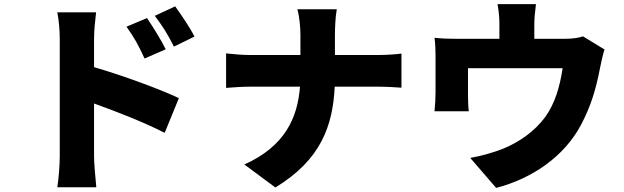

<svg xmlns="http://www.w3.org/2000/svg" viewBox="-20 -846 3040 935"><path d="M696 -758 596 -716C635 -661 652 -630 684 -561L787 -606C765 -651 726 -713 696 -758ZM833 -815 734 -769C773 -716 792 -688 827 -619L927 -668C905 -712 864 -772 833 -815ZM271 -85C271 -44 266 23 259 66H449C444 21 438 -58 438 -85V-342C544 -304 681 -251 782 -199L851 -368C767 -409 573 -480 438 -519V-656C438 -704 444 -748 448 -786H259C267 -748 271 -696 271 -656C271 -571 271 -173 271 -85Z M1081 -586V-418C1118 -421 1160 -424 1207 -424H1441C1429 -272 1368 -134 1170 -45L1321 67C1542 -67 1601 -233 1610 -424H1812C1857 -424 1911 -421 1935 -419V-585C1911 -582 1866 -578 1813 -578H1611V-673C1611 -705 1613 -763 1620 -801H1428C1439 -763 1443 -709 1443 -674V-578H1203C1160 -578 1117 -582 1081 -586Z M2924 -605 2819 -669C2799 -662 2772 -657 2728 -657H2582V-724C2582 -757 2584 -776 2590 -826H2403C2411 -776 2412 -757 2412 -724V-657H2203C2163 -657 2133 -658 2096 -662C2100 -637 2101 -594 2101 -571C2101 -532 2101 -432 2101 -399C2101 -368 2099 -333 2096 -304H2263C2260 -326 2259 -361 2259 -386C2259 -417 2259 -483 2259 -514H2720C2706 -423 2683 -343 2635 -276C2581 -203 2505 -153 2433 -123C2386 -104 2322 -86 2270 -77L2396 69C2571 24 2729 -84 2811 -241C2857 -329 2882 -410 2902 -515C2906 -535 2915 -579 2924 -605Z"/></svg>

Font: Noto Sans CJK HK Black
Style: Regular
Weight: 900
Designer: Ryoko NISHIZUKA 西塚涼子 (kana, bopomofo & ideographs); Paul D. Hunt (Latin, Greek & Cyrillic); Sandoll Communications 산돌커뮤니
Foundry: Adobe
Version: Version 2.004;hotconv 1.0.118;makeotfexe 2.5.65603